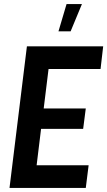

<svg xmlns="http://www.w3.org/2000/svg" viewBox="-20 -929 530 949"><path d="M404 0H27L113 -700H490L477 -588H220L196 -393H404L391 -292H183L161 -112H418ZM269 -774 309 -909H385L329 -774Z"/></svg>

Font: Kulim Park
Style: Bold Italic
Weight: 700
Italic angle: -8°
Designer: Noponies / Dale Sattler
Foundry: Noponies
Version: Version 1.000; ttfautohint (v1.8.3)